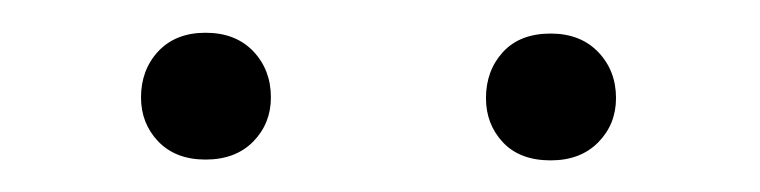

<svg xmlns="http://www.w3.org/2000/svg" viewBox="-20 -742 471 119"><path d="M67.4 -681.6Q67.4 -698.7 78.1 -710.2Q88.9 -721.7 107.4 -721.7Q126 -721.7 137 -710.2Q147.9 -698.7 147.9 -681.6Q147.9 -665.5 137 -654.3Q126 -643.1 107.4 -643.1Q88.9 -643.1 78.1 -654.3Q67.4 -665.5 67.4 -681.6ZM281.2 -681.2Q281.2 -698.2 291.7 -709.7Q302.2 -721.2 321.3 -721.2Q339.8 -721.2 350.8 -709.7Q361.8 -698.2 361.8 -681.2Q361.8 -665 350.8 -653.8Q339.8 -642.6 321.3 -642.6Q302.2 -642.6 291.7 -653.8Q281.2 -665 281.2 -681.2Z"/></svg>

Font: Vazirmatn RD UI ExtraLight
Style: Regular
Weight: 200
Designer: Saber Rastikerdar
Foundry: Saber Rastikerdar
Version: Version 33.003